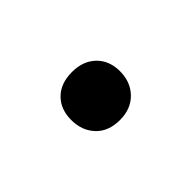

<svg xmlns="http://www.w3.org/2000/svg" viewBox="-29 -505 356 356"><g transform="rotate(-45 149.0 -327.0)"><path d="M149 -264Q119 -264 102 -282Q85 -300 85 -328Q85 -356 102 -373Q119 -390 149 -390Q178 -390 195.5 -373Q213 -356 213 -328Q213 -300 195.5 -282Q178 -264 149 -264Z"/></g></svg>

Font: Baloo Bhaijaan 2
Style: Regular
Weight: 400
Designer: Sanskriti Dholi, Noopur Datye and Ek Type
Foundry: Ek Type
Version: Version 1.701